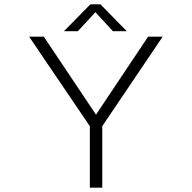

<svg xmlns="http://www.w3.org/2000/svg" viewBox="-20 -870 890 890"><path d="M567.5 -725.5H503L422.5 -813.5L341 -725.5H276.5L399 -850H445.5ZM396.5 0V-285L115 -700H183L425 -338.5L666.5 -700H734L454 -285V0Z"/></svg>

Font: League Mono Wide UltraLight
Style: Regular
Weight: 200
Width: 8
Designer: Tyler Finck
Foundry: The League of Moveable Type / Tyler Finck
Version: Version 2.210